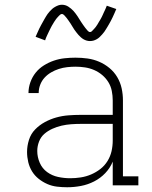

<svg xmlns="http://www.w3.org/2000/svg" viewBox="-20 -781 640 809"><path d="M263 8Q242 8 220.5 5.5Q199 3 179.5 -5.5Q160 -14 143 -27.5Q126 -41 115 -59Q104 -77 99 -98Q94 -119 94 -141Q94 -166 102 -191.5Q110 -217 128 -235.5Q146 -254 169 -266.5Q192 -279 217 -286Q242 -293 268 -295Q294 -297 320 -297H455V-358Q455 -378 451 -398Q447 -418 436.5 -435Q426 -452 410.5 -465Q395 -478 376.5 -486Q358 -494 338 -497Q318 -500 298 -500Q281 -500 263 -498Q245 -496 228 -490.5Q211 -485 195.5 -476Q180 -467 168 -454Q156 -441 149.5 -424Q143 -407 143 -389H100Q100 -412 108 -434.5Q116 -457 130.5 -475Q145 -493 165 -505.5Q185 -518 207 -525.5Q229 -533 252 -535.5Q275 -538 298 -538Q324 -538 349 -534.5Q374 -531 397.5 -521Q421 -511 441 -494.5Q461 -478 474 -456Q487 -434 492.5 -409Q498 -384 498 -358V-38H563V0H455V-100Q444 -73 423.5 -51.5Q403 -30 376.5 -16.5Q350 -3 321 2.5Q292 8 263 8ZM276 -30Q298 -30 320.5 -33.5Q343 -37 364 -46Q385 -55 403 -69Q421 -83 433 -102.5Q445 -122 450 -144Q455 -166 455 -189V-259H320Q300 -259 279.5 -257.5Q259 -256 239.5 -251.5Q220 -247 201 -238.5Q182 -230 167 -217Q152 -204 144.5 -184.5Q137 -165 137 -145Q137 -119 147.5 -95Q158 -71 178.5 -56Q199 -41 224.5 -35.5Q250 -30 276 -30ZM359 -608Q352 -608 345 -610Q338 -612 332 -615.5Q326 -619 320.5 -624Q315 -629 310.5 -634Q306 -639 301.5 -645Q297 -651 293 -656.5Q289 -662 285.5 -668.5Q282 -675 277.5 -681.5Q273 -688 269 -694Q265 -700 261 -705Q257 -710 251.5 -716Q246 -722 241 -722Q237 -722 234 -719.5Q231 -717 228.5 -714.5Q226 -712 222 -707.5Q218 -703 216.5 -701Q215 -699 213.5 -696.5Q212 -694 210 -691.5Q208 -689 206.5 -686Q205 -683 203 -680Q201 -677 199 -673.5Q197 -670 195 -666Q193 -662 191 -658Q189 -654 187 -650Q185 -646 183 -641.5Q181 -637 178.5 -632Q176 -627 174 -622Q172 -617 170 -611L130 -626Q134 -635 138 -644Q142 -653 145.5 -660.5Q149 -668 153 -675Q157 -682 160.5 -688.5Q164 -695 167.5 -701Q171 -707 174 -712Q177 -717 180.5 -722Q184 -727 189.5 -733Q195 -739 200 -743.5Q205 -748 212 -752Q219 -756 226 -758.5Q233 -761 241 -761Q248 -761 255 -759Q262 -757 268 -753Q274 -749 279.5 -744.5Q285 -740 289.5 -735Q294 -730 298.5 -724Q303 -718 307 -712Q311 -706 314.5 -700Q318 -694 322.5 -687.5Q327 -681 331 -675Q335 -669 339 -664Q343 -659 348.5 -652.5Q354 -646 359 -646Q363 -646 366 -648.5Q369 -651 371.5 -654Q374 -657 378 -661Q382 -665 383.5 -667.5Q385 -670 386.5 -672Q388 -674 390 -677Q392 -680 393.5 -683Q395 -686 397 -689Q399 -692 401 -695.5Q403 -699 405 -702.5Q407 -706 409 -710Q411 -714 413 -718.5Q415 -723 417 -727.5Q419 -732 421.5 -737Q424 -742 426 -747Q428 -752 430 -757L470 -743Q466 -733 462 -724.5Q458 -716 454.5 -708Q451 -700 447 -693Q443 -686 439.5 -679.5Q436 -673 432.5 -667.5Q429 -662 426 -657Q423 -652 419.5 -647Q416 -642 410.5 -636Q405 -630 400 -625Q395 -620 388 -616Q381 -612 374 -610Q367 -608 359 -608Z"/></svg>

Font: Iosevka Slab XLtEx
Style: Regular
Weight: 200
Width: 7
Monospace: yes
Designer: Belleve Invis
Foundry: Belleve Invis
Version: Version 11.1.0; ttfautohint (v1.8.3)